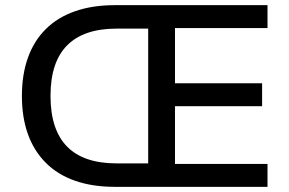

<svg xmlns="http://www.w3.org/2000/svg" viewBox="-20 -725 1120 745"><path d="M426 0Q339 0 271.5 -23.5Q204 -47 158 -93Q112 -139 88.5 -204Q65 -269 65 -353Q65 -436 88.5 -501.5Q112 -567 158 -612.5Q204 -658 271.5 -681.5Q339 -705 426 -705H1018V-616H659V-402H997V-313H659V-89H1018V0ZM433 -91H555V-614H433Q305 -614 240.5 -549Q176 -484 176 -353Q176 -222 240 -156.5Q304 -91 433 -91Z"/></svg>

Font: NunitoSans_10ptSemiBold
Style: Regular
Weight: 600
Designer: Vernon Adams
Foundry: Vernon Adams
Version: Version 3.101;gftools[0.9.27]